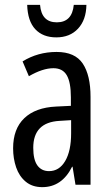

<svg xmlns="http://www.w3.org/2000/svg" viewBox="-20 -761 456 791"><path d="M213 -547Q289 -547 321 -499Q353 -451 353 -362V0H291L279 -74H277Q235 10 154 10Q113 10 86 -12.5Q59 -35 46.5 -71.5Q34 -108 34 -150Q34 -230 80 -274Q126 -318 211 -322L272 -325V-360Q272 -422 255 -451Q238 -480 200 -480Q156 -480 99 -447L73 -508Q136 -547 213 -547ZM225 -263Q117 -257 117 -152Q117 -103 134 -79.5Q151 -56 182 -56Q224 -56 248.5 -97.5Q273 -139 273 -212V-266ZM336 -741Q335 -679 301.5 -643Q268 -607 212 -607Q157 -607 125.5 -640.5Q94 -674 92 -741H145Q151 -669 214 -669Q277 -669 284 -741Z"/></svg>

Font: Noto Sans Thai ExtCond
Style: Regular
Weight: 400
Width: 2
Designer: Monotype Design Team
Foundry: Monotype Imaging Inc.
Version: Version 2.002; ttfautohint (v1.8.4.7-5d5b)